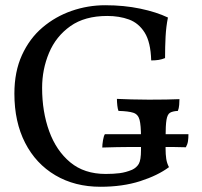

<svg xmlns="http://www.w3.org/2000/svg" viewBox="-20 -705 771 734"><path d="M364 9Q266 9 191.5 -35Q117 -79 76 -159Q35 -239 35 -347Q35 -431 64 -494.5Q93 -558 142.5 -600Q192 -642 254 -663.5Q316 -685 382 -685Q454 -685 516 -672Q578 -659 622 -638Q615 -603 613 -565Q611 -527 611 -483Q599 -478 586.5 -476Q574 -474 558 -474Q556 -544 533 -580.5Q510 -617 473 -630.5Q436 -644 390 -644Q304 -644 249 -605Q194 -566 167.5 -503Q141 -440 141 -369Q141 -278 168 -203.5Q195 -129 248.5 -84.5Q302 -40 384 -40Q414 -40 437.5 -43Q461 -46 485 -56Q502 -64 510.5 -78.5Q519 -93 519 -131V-181Q519 -226 513.5 -247Q508 -268 489.5 -274Q471 -280 433 -281Q430 -288 428.5 -301.5Q427 -315 427 -327Q446 -326 482 -325Q518 -324 549 -324Q580 -324 615 -324.5Q650 -325 666 -326Q666 -317 665 -304Q664 -291 660 -281Q640 -280 630 -274Q620 -268 616.5 -247Q613 -226 613 -181V-136Q613 -115 615.5 -98Q618 -81 626 -66Q583 -34 516 -12.5Q449 9 364 9ZM371 -141Q371 -152 373.7 -168.5Q376.4 -185 380.9 -192H517.7H555.5H700.4Q700.4 -177 698.6 -165Q696.8 -153 690.5 -142Q664.4 -143 643.7 -143Q623 -143 601.4 -143Q579.8 -143 553.7 -143H516.8Q492.5 -143 471.8 -143Q451.1 -143 427.7 -142.5Q404.3 -142 371 -141Z"/></svg>

Font: Vollkorn
Style: Regular
Weight: 400
Designer: Friedrich Althausen
Foundry: Friedrich Althausen
Version: Version 4.104